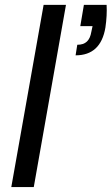

<svg xmlns="http://www.w3.org/2000/svg" viewBox="-20 -760 454 780"><path d="M320.8 -740.2H413.1Q415.5 -697.8 408.2 -647.9Q389.2 -535.2 287.1 -535.2L293.9 -578.1Q319.3 -578.1 333 -591.1Q346.7 -604 351.1 -630.9L356 -653.8H306.2ZM25.9 0 157.2 -740.2H248L117.2 0Z"/></svg>

Font: SVN-Poppins
Style: Italic
Weight: 400
Italic angle: -10°
Designer: Ninad Kale (Devanagari), Jonny Pinhorn (Latin)
Foundry: Indian Type Foundry
Version: Version 3.002 2017